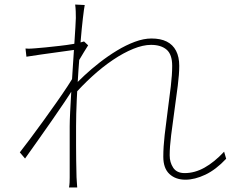

<svg xmlns="http://www.w3.org/2000/svg" viewBox="-20 -797 1040 843"><path d="M973 -100Q928 -52 881.5 -30Q835 -8 794 -8Q751 -8 724 -33Q697 -58 697 -109Q697 -152 703 -204.5Q709 -257 716.5 -312.5Q724 -368 730 -418.5Q736 -469 736 -508Q736 -558 711.5 -579Q687 -600 643 -600Q608 -600 565 -582.5Q522 -565 476 -534Q430 -503 385 -462Q340 -421 299 -374L303 -418Q322 -439 351.5 -466.5Q381 -494 417.5 -522.5Q454 -551 493.5 -575Q533 -599 572 -613.5Q611 -628 645 -628Q685 -628 712 -614.5Q739 -601 753 -574Q767 -547 767 -508Q767 -472 760.5 -420.5Q754 -369 746 -312.5Q738 -256 731.5 -204Q725 -152 725 -115Q725 -84 740.5 -60.5Q756 -37 791 -37Q835 -37 878 -61Q921 -85 964 -131ZM320 -580Q313 -579 288.5 -575.5Q264 -572 231 -567.5Q198 -563 162.5 -558Q127 -553 96 -548L92 -584Q104 -583 115 -583.5Q126 -584 136 -585Q153 -586 181 -589Q209 -592 241 -595.5Q273 -599 302 -604Q331 -609 349 -615L367 -598Q358 -584 348 -567.5Q338 -551 328 -534Q318 -517 310 -502L307 -417Q289 -387 263 -348.5Q237 -310 207.5 -267.5Q178 -225 147.5 -182Q117 -139 90 -101L67 -128Q85 -151 112 -187Q139 -223 169 -264.5Q199 -306 227.5 -346.5Q256 -387 277 -419Q298 -451 306 -467L312 -544ZM313 -718Q313 -731 312.5 -747Q312 -763 310 -777L352 -775Q349 -760 344 -717.5Q339 -675 334 -615.5Q329 -556 324.5 -489.5Q320 -423 317 -358.5Q314 -294 314 -242Q314 -192 314 -158Q314 -124 314.5 -93Q315 -62 316 -19Q317 -6 317.5 4.5Q318 15 319 26H283Q285 15 285.5 4.5Q286 -6 286 -18Q286 -66 286 -98.5Q286 -131 286 -163Q286 -195 286 -242Q286 -264 288 -305Q290 -346 293 -396.5Q296 -447 299.5 -499.5Q303 -552 306 -598.5Q309 -645 311 -677Q313 -709 313 -718Z"/></svg>

Font: Noto Sans JP
Style: Regular
Weight: 100
Designer: Ryoko NISHIZUKA 西塚涼子 (kana, bopomofo & ideographs); Paul D. Hunt (Latin, Greek & Cyrillic); Sandoll Communications 산돌커뮤니
Foundry: Adobe
Version: Version 2.004;hotconv 1.0.118;makeotfexe 2.5.65603